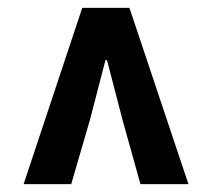

<svg xmlns="http://www.w3.org/2000/svg" viewBox="-20 -783 540 488"><path d="M40 -315H161L208 -476L248 -630H252L292 -476L337 -315H459L309 -763H189Z"/></svg>

Font: Noto Sans Mono CJK TC
Style: Bold
Weight: 700
Designer: Ryoko NISHIZUKA 西塚涼子 (kana, bopomofo & ideographs); Paul D. Hunt (Latin, Greek & Cyrillic); Sandoll Communications 산돌커뮤니
Foundry: Adobe
Version: Version 2.004;hotconv 1.0.118;makeotfexe 2.5.65603